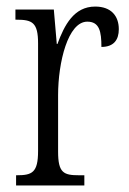

<svg xmlns="http://www.w3.org/2000/svg" viewBox="-20 -565 393 585"><path d="M29 0H237V-31H221C174 -31 157 -38 157 -103V-275C157 -375 187 -499 246 -499C283 -499 289 -469 289 -422C327 -422 342 -444 342 -476C342 -516 319 -545 270 -545C205 -545 176 -488 155 -431H153L144 -536H27V-505H30C78 -505 96 -497 96 -433V-105C96 -39 78 -31 31 -31H29Z"/></svg>

Font: Noto Serif Hebrew ExtraCondensed Light
Style: Regular
Weight: 300
Width: 2
Designer: Monotype Design Team
Foundry: Monotype Imaging Inc.
Version: Version 2.004